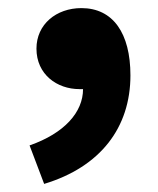

<svg xmlns="http://www.w3.org/2000/svg" viewBox="-20 -227 391 474"><path d="M89 227C228 185 302 88 302 -41C302 -145 259 -207 181 -207C119 -207 70 -167 70 -107C70 -43 121 -7 176 -7H185C185 50 139 102 53 132Z"/></svg>

Font: Noto Sans CJK TC Black
Style: Regular
Weight: 900
Designer: Ryoko NISHIZUKA 西塚涼子 (kana, bopomofo & ideographs); Paul D. Hunt (Latin, Greek & Cyrillic); Sandoll Communications 산돌커뮤니
Foundry: Adobe
Version: Version 2.004;hotconv 1.0.118;makeotfexe 2.5.65603